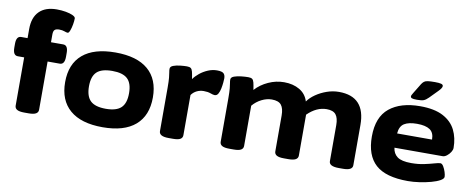

<svg xmlns="http://www.w3.org/2000/svg" viewBox="-65 -1058 3364 1364"><g transform="rotate(10 1616.5 -376.0)"><path d="M151 2Q115 2 98.5 -7.5Q82 -17 82 -36V-384H36Q1 -384 1 -440V-468Q1 -523 36 -523H82V-589Q82 -672 126 -716Q170 -760 252 -760Q286 -760 317 -754.5Q348 -749 368 -739.5Q388 -730 388 -719Q388 -700 383.5 -674.5Q379 -649 371.5 -629.5Q364 -610 356 -610Q347 -610 331.5 -616Q316 -622 293 -622Q271 -622 261 -613Q251 -604 251 -579V-523H339Q374 -523 374 -468V-440Q374 -384 339 -384H251V-36Q251 -17 234.5 -7.5Q218 2 182 2Z M716 8Q561 8 480 -61.5Q399 -131 399 -262Q399 -393 480 -462Q561 -531 716 -531Q871 -531 951.5 -462Q1032 -393 1032 -262Q1032 -131 951.5 -61.5Q871 8 716 8ZM716 -125Q792 -125 826 -157.5Q860 -190 860 -262Q860 -334 826 -366Q792 -398 716 -398Q639 -398 605 -366Q571 -334 571 -262Q571 -190 605 -157.5Q639 -125 716 -125Z M1191 2Q1123 2 1123 -36V-349Q1123 -396 1120.5 -421Q1118 -446 1115.5 -459Q1113 -472 1113 -483Q1113 -500 1134.5 -508Q1156 -516 1184 -519Q1212 -522 1232 -522Q1251 -522 1260 -515.5Q1269 -509 1273.5 -491Q1278 -473 1283 -439Q1299 -462 1325 -483Q1351 -504 1383 -517.5Q1415 -531 1448 -531Q1484 -531 1496 -519Q1508 -507 1508 -483Q1508 -473 1506 -452Q1504 -431 1499.5 -409Q1495 -387 1486 -371Q1477 -355 1461 -355Q1450 -355 1430 -362.5Q1410 -370 1380 -370Q1354 -370 1331 -359Q1308 -348 1292 -326V-36Q1292 -17 1276 -7.5Q1260 2 1223 2Z M1630 2Q1594 2 1577.5 -7.5Q1561 -17 1561 -36V-348Q1561 -395 1558.5 -420.5Q1556 -446 1553.5 -459Q1551 -472 1551 -483Q1551 -500 1573.5 -508Q1596 -516 1625 -519Q1654 -522 1675 -522Q1694 -522 1703 -515.5Q1712 -509 1716.5 -491Q1721 -473 1726 -439Q1764 -481 1819 -506Q1874 -531 1932 -531Q1997 -531 2044 -503.5Q2091 -476 2107 -423Q2127 -452 2162.5 -476.5Q2198 -501 2241 -516Q2284 -531 2328 -531Q2518 -531 2518 -326V-35Q2518 2 2450 2H2419Q2349 2 2349 -35V-295Q2349 -346 2329.5 -370.5Q2310 -395 2263 -395Q2190 -395 2125 -331V-36Q2125 -17 2108.5 -7.5Q2092 2 2056 2H2024Q1988 2 1971.5 -7.5Q1955 -17 1955 -36V-295Q1955 -346 1935.5 -370.5Q1916 -395 1867 -395Q1831 -395 1794 -376.5Q1757 -358 1730 -326V-36Q1730 -17 1714 -7.5Q1698 2 1661 2Z M2918 8Q2758 8 2685 -58Q2612 -124 2612 -260Q2612 -400 2692.5 -465.5Q2773 -531 2914 -531Q3017 -531 3079.5 -498Q3142 -465 3170 -408.5Q3198 -352 3198 -280Q3198 -266 3187.5 -249.5Q3177 -233 3161.5 -221Q3146 -209 3132 -209H2784Q2789 -167 2819.5 -144.5Q2850 -122 2920 -122Q2970 -122 3012 -131Q3054 -140 3083 -148.5Q3112 -157 3125 -157Q3137 -157 3147.5 -139.5Q3158 -122 3164.5 -101Q3171 -80 3171 -67Q3171 -53 3147 -39.5Q3123 -26 3084.5 -15.5Q3046 -5 3002 1.5Q2958 8 2918 8ZM2785 -312H3037Q3037 -362 3006 -383Q2975 -404 2913 -404Q2853 -404 2821 -384Q2789 -364 2785 -312ZM2882 -572Q2855 -572 2845.5 -576Q2836 -580 2836 -589Q2836 -594 2839.5 -600Q2843 -606 2848 -615L2892 -687Q2900 -699 2909 -706Q2918 -713 2935.5 -715.5Q2953 -718 2987 -718Q3017 -718 3031.5 -714Q3046 -710 3046 -699Q3046 -685 3021 -660L2964 -602Q2946 -584 2931 -578Q2916 -572 2882 -572Z"/></g></svg>

Font: Asap Expanded ExtraBold
Style: Regular
Weight: 800
Width: 7
Designer: Pablo Cosgaya
Foundry: Omnibus-Type
Version: Version 3.001; ttfautohint (v1.8.4.7-5d5b)